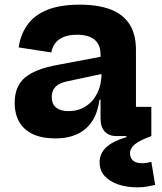

<svg xmlns="http://www.w3.org/2000/svg" viewBox="-20 -584 695 824"><path d="M480 0Q447 0 429.2 -19.8Q411.5 -39.5 411.5 -75.5V-194L422 -214L416 -274L411.5 -307.5V-351Q411.5 -379.5 399.5 -398.2Q387.5 -417 364.8 -426Q342 -435 310 -435Q265 -435 236.8 -416.8Q208.5 -398.5 200 -359L60 -380.5Q69 -439 99.5 -480Q130 -521 185 -542.5Q240 -564 322.5 -564Q400 -564 453.8 -543.8Q507.5 -523.5 535.5 -480.5Q563.5 -437.5 563.5 -369.5V-125.5H629.5V0ZM218.5 10Q132 10 87.5 -30Q43 -70 43 -143Q43 -214 87.5 -251.2Q132 -288.5 227 -305.5L439.5 -345.5V-271.5L271 -235.5Q235 -228.5 218.5 -211.8Q202 -195 202 -167.5Q202 -138 220.8 -122.5Q239.5 -107 274.5 -107Q314.5 -107 346.8 -127Q379 -147 397.5 -184.2Q416 -221.5 416 -274L441 -156.5H407Q396 -73 347.5 -31.5Q299 10 218.5 10ZM629.5 110.5 646 209.5Q633.5 212.5 614 216.2Q594.5 220 569.5 220Q525 220 488.2 207.8Q451.5 195.5 429.5 171.8Q407.5 148 407.5 112.5Q407.5 75.5 435 49Q462.5 22.5 522.5 4.5V-33.5L629.5 0Q580 18 559 35Q538 52 538 74.5Q538 94 551.2 105.2Q564.5 116.5 589 116.5Q599.5 116.5 610 114.8Q620.5 113 629.5 110.5Z"/></svg>

Font: Hepta Slab
Style: Bold
Weight: 700
Designer: Michael LaGattuta
Foundry: Michael LaGattuta
Version: Version 1.100